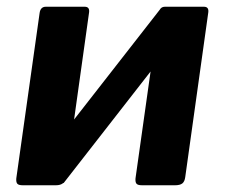

<svg xmlns="http://www.w3.org/2000/svg" viewBox="-20 -550 667 570"><path d="M244.4 -512.9 176 -24.1Q172.8 0 146.1 0H47.6Q34.9 0 31.1 -4.9Q27.4 -9.7 28.4 -20.7L97.5 -510.7Q99.9 -530 116.1 -530H231.4Q246.8 -530 244.4 -512.9ZM598.3 -512.9 529.9 -24.1Q528.1 -10.7 521.2 -5.4Q514.2 0 499.8 0H401.5Q388.8 0 385 -4.9Q381.3 -9.7 382.3 -20.7L451.4 -510.7Q453.8 -530 470 -530H585.3Q600.7 -530 598.3 -512.9ZM455.5 -522.7 529.4 -469.1 168.7 -6.3 95.1 -60.9Z"/></svg>

Font: Libre Franklin Thin
Style: Italic
Weight: 100
Italic angle: -8°
Designer: Pablo Impallari, Rodrigo Fuenzalida, Nhung Nguyen
Foundry: Impallari Type
Version: Version 3.000